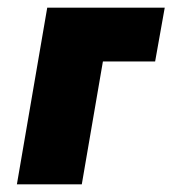

<svg xmlns="http://www.w3.org/2000/svg" viewBox="-20 -480 449 500"><path d="M103 -460H409L384 -320H248L193 0H24Z"/></svg>

Font: Jost* Heavy
Style: Italic
Weight: 800
Italic angle: -10°
Version: Version 3.7